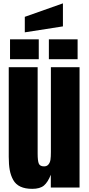

<svg xmlns="http://www.w3.org/2000/svg" viewBox="-20 -1141 539 1168"><path d="M176.3 7.8Q133.3 7.8 104.5 -5.6Q75.7 -19 60.5 -46.1Q45.4 -73.2 39.3 -106.4Q33.2 -139.6 33.2 -187V-732.4H209V-207.5Q209 -161.6 216.3 -145.3Q223.6 -128.9 248 -128.9Q265.6 -128.9 275.1 -140.9Q284.7 -152.8 287.1 -169.9Q289.6 -187 289.6 -216.3V-732.4H463.9V0H289.1V-78.1Q271 -32.2 247.1 -12.2Q223.1 7.8 176.3 7.8ZM452.1 -780.8H277.3V-901.9H452.1ZM215.8 -780.8H41V-901.9H215.8ZM362.8 -980.5 130.9 -944.3V-1038.6L362.8 -1120.6Z"/></svg>

Font: Anton
Style: Regular
Weight: 400
Designer: Vernon Adams, Tural Alisoy
Foundry: Vernon Adams
Version: Version 2.300